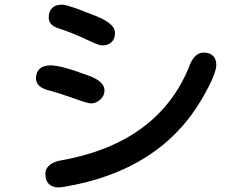

<svg xmlns="http://www.w3.org/2000/svg" viewBox="-20 -781 1040 837"><path d="M479.5 -650.4Q481.4 -644.5 481.4 -635.3Q481.4 -626 478 -615.7Q474.6 -605.5 466.8 -597.7Q452.1 -583 424.8 -583Q410.2 -583 358.9 -607.9Q307.6 -632.8 239.3 -656.2Q216.8 -662.1 204.6 -674.3Q192.4 -686.5 192.4 -705.1Q192.4 -731.4 207 -746.1Q221.7 -760.7 252 -760.7Q260.7 -760.7 280.8 -754.4Q300.8 -748 315.4 -743.2Q343.8 -732.4 386.7 -715.8Q467.8 -685.5 479.5 -650.4ZM922.9 -498Q922.9 -458 861.3 -351.6Q678.7 -37.1 260.7 33.2Q243.2 36.1 236.3 36.1Q208 36.1 192.9 21Q177.7 5.9 177.7 -23.4Q177.7 -43.9 192.4 -57.6Q207 -73.2 237.3 -80.1Q237.3 -80.1 237.3 -80.1Q663.1 -153.3 801.8 -483.4Q824.2 -551.8 868.2 -551.8Q894.5 -551.8 908.7 -537.6Q922.9 -523.4 922.9 -498ZM435.5 -387.7Q435.5 -363.3 417 -346.7Q398.4 -330.1 377 -330.1Q361.3 -330.1 293 -355.5Q228.5 -377.9 190.4 -387.7Q145.5 -399.4 138.7 -427.7Q136.7 -433.6 136.7 -439.5Q137.7 -465.8 151.4 -479.5Q168 -496.1 200.2 -496.1Q247.1 -496.1 369.1 -450.2Q403.3 -437.5 419.4 -421.4Q435.5 -405.3 435.5 -387.7Z"/></svg>

Font: FakePearl
Style: SemiBold
Weight: 400
Version: Version 1.2